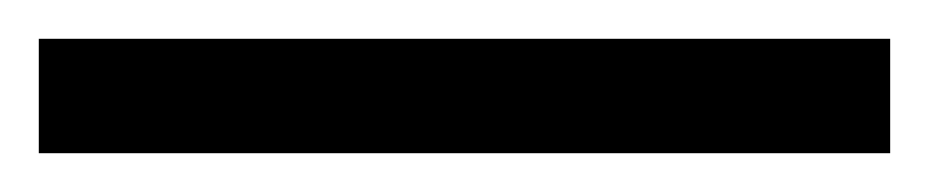

<svg xmlns="http://www.w3.org/2000/svg" viewBox="-25 -839 479 99"><path d="M-5 -760H434V-819H-5Z"/></svg>

Font: Noto Serif Tamil SemiCondensed ExtraBold
Style: Italic
Weight: 800
Width: 4
Italic angle: -12°
Designer: Indian Type Foundry, Tom Grace, and the Monotype Design Team
Foundry: Monotype Imaging Inc.
Version: Version 2.003